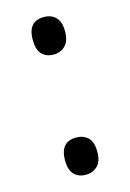

<svg xmlns="http://www.w3.org/2000/svg" viewBox="-91 -653 440 648"><g transform="rotate(-15 128.5 -329.5)"><path d="M128 -474Q102 -474 87 -490Q72 -506 72 -540Q72 -605 128 -605Q154 -605 169.5 -589Q185 -573 185 -540Q185 -506 168.5 -490Q152 -474 128 -474ZM128 -54Q102 -54 87 -70Q72 -86 72 -119Q72 -184 128 -184Q153 -184 169 -169Q185 -154 185 -119Q185 -85 168.5 -69.5Q152 -54 128 -54Z"/></g></svg>

Font: Noto Sans Malayalam UI Condensed
Style: Regular
Weight: 400
Width: 3
Designer: Jelle Bosma - Monotype Design Team
Foundry: Monotype Imaging Inc.
Version: Version 2.104; ttfautohint (v1.8.4.7-5d5b)